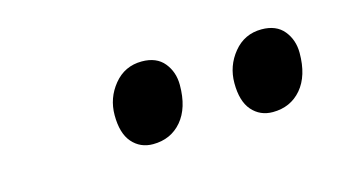

<svg xmlns="http://www.w3.org/2000/svg" viewBox="-32 -773 485 271"><g transform="rotate(-15 210.0 -637.5)"><path d="M167.5 -578.5Q149 -578.5 137.2 -592Q125.5 -605.5 125.5 -632Q125.5 -657 141.2 -676.2Q157 -695.5 182 -695.5Q203.5 -695.5 214.5 -682Q225.5 -668.5 225.5 -649.5Q225.5 -616 209.5 -597.2Q193.5 -578.5 167.5 -578.5ZM342.5 -578.5Q324 -578.5 312.2 -592Q300.5 -605.5 300.5 -632Q300.5 -657 316.2 -676.2Q332 -695.5 357 -695.5Q378.5 -695.5 389.5 -682Q400.5 -668.5 400.5 -649.5Q400.5 -616 384.5 -597.2Q368.5 -578.5 342.5 -578.5Z"/></g></svg>

Font: Merriweather 144pt Light
Style: Italic
Weight: 300
Italic angle: -7.8°
Version: Version 2.101